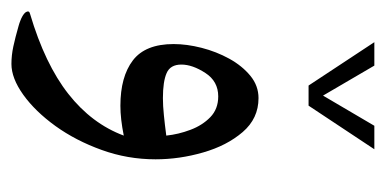

<svg xmlns="http://www.w3.org/2000/svg" viewBox="-190 -286 675 336"><g transform="rotate(90 148.0 -118.5)"><path d="M130.2 -320.5H165.4L241.7 -435.6H200.6L147.8 -345.8L95.3 -435.6H54.3ZM165.7 8.8Q188.5 8.8 217.8 2.9Q196.9 59 144.8 99.9Q92.8 140.8 4.8 166.9Q-1.5 168.3 1.5 173.8Q2.6 175.7 4.6 177.3Q6.6 179 9.5 180.6Q12.5 182.3 16.7 183.9Q20.9 185.6 26 187Q46.6 192.9 62 196.2Q77.4 199.5 92.4 199.5Q117.3 199.5 146.3 178.8Q175.3 158 201 122.5Q226.6 86.9 242.9 41.6Q259.3 -3.7 259.3 -52.8Q259.3 -94.6 247.3 -136Q235.4 -177.5 211.6 -205.2Q187.8 -232.9 152.2 -232.9Q130.5 -232.9 113.1 -218.6Q95.7 -204.3 83.2 -181.7Q70.8 -159.1 64.2 -133.3Q57.6 -107.4 57.6 -84.3Q57.6 -34.8 86.2 -13Q114.8 8.8 165.7 8.8ZM93.5 -97.9Q93.5 -117.3 108.2 -139.9Q122.8 -162.4 149.2 -162.4Q171.3 -162.4 185.6 -148.5Q199.9 -134.6 207.7 -113.7Q215.6 -92.8 217.8 -71.5Q198.4 -68.9 182.1 -67.3Q165.7 -65.6 152.2 -65.6Q123.2 -65.6 108.4 -72.1Q93.5 -78.5 93.5 -97.9Z"/></g></svg>

Font: Parastoo
Style: Regular
Weight: 400
Foundry: Saber Rastikerdar (saber.rastikerdar@gmail.com)
Version: Version 3.000